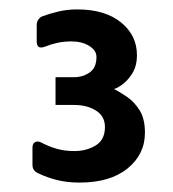

<svg xmlns="http://www.w3.org/2000/svg" viewBox="-20 -846 367 408"><path d="M149 -458Q123 -458 101 -463.5Q79 -469 61 -478Q49 -483 49 -496V-532Q49 -541 54.5 -544Q60 -547 68 -543Q83 -535 100 -530Q117 -525 138 -525Q164 -525 183.5 -537Q203 -549 203 -576Q203 -599 184 -611Q165 -623 137 -623H98V-682H138Q156 -682 170.5 -692Q185 -702 185 -725Q185 -739 169.5 -748.5Q154 -758 132 -758Q116 -758 102 -755Q88 -752 76 -747Q58 -740 58 -758V-792Q58 -805 69 -811Q85 -817 104 -821.5Q123 -826 144 -826Q203 -826 237 -798.5Q271 -771 271 -729Q271 -705 260.5 -689Q250 -673 238 -665Q226 -657 222 -657Q234 -651 249.5 -640.5Q265 -630 276.5 -612Q288 -594 288 -564Q288 -518 251 -488Q214 -458 149 -458Z"/></svg>

Font: Pitagon Sans Medium
Style: Regular
Weight: 500
Designer: Travis Tran
Foundry: Pitagon
Version: Version 1.001; ttfautohint (v1.8.4.7-5d5b);gftools[0.9.26]